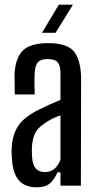

<svg xmlns="http://www.w3.org/2000/svg" viewBox="-20 -792 416 819"><path d="M138 7Q86 7 60.5 -22.5Q35 -52 31 -114Q30 -125 29.5 -138Q29 -151 30 -163Q33 -218 58 -255.5Q83 -293 145 -324Q167 -335 190.5 -345.5Q214 -356 238 -366V-480Q238 -511 226.5 -525.5Q215 -540 183 -540Q155 -540 142.5 -527.5Q130 -515 128 -482Q127 -467 127 -438Q127 -409 128 -389H43Q43 -404 42.5 -429.5Q42 -455 42 -474Q45 -544 77 -576Q109 -608 186 -608Q265 -608 294.5 -573.5Q324 -539 326 -461L325 0H238V-57H225Q212 -26 192.5 -9.5Q173 7 138 7ZM171 -58Q218 -58 238 -111V-300Q221 -294 203 -285.5Q185 -277 165 -262Q137 -243 127.5 -219Q118 -195 116 -163Q116 -154 116 -142.5Q116 -131 117 -120Q121 -58 171 -58ZM159 -652 231 -772H291L217 -652Z"/></svg>

Font: Big Shoulders Display SemiBold
Style: Regular
Weight: 600
Designer: Patric King
Foundry: XO Type Co
Version: Version 1.000; ttfautohint (v1.8.2)